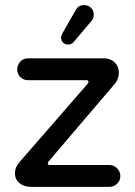

<svg xmlns="http://www.w3.org/2000/svg" viewBox="-20 -726 526 747"><path d="M217.8 -580.1Q217.8 -587.9 224.6 -599.6L274.4 -686.5Q284.2 -706.1 307.6 -706.1Q323.2 -706.1 334 -695.8Q344.7 -685.5 344.7 -668.9Q344.7 -653.3 335 -643.6L267.6 -563.5Q258.8 -552.7 245.1 -552.7Q233.4 -552.7 225.6 -560.1Q217.8 -567.4 217.8 -580.1ZM38.1 -51.8Q38.1 -74.2 53.7 -92.8L321.3 -400.4Q324.2 -405.3 324.2 -408.2Q324.2 -414.1 315.4 -414.1H88.9Q71.3 -414.1 59.1 -426.3Q46.9 -438.5 46.9 -456.1Q46.9 -473.6 59.1 -486.3Q71.3 -499 88.9 -499H384.8Q410.2 -499 426.3 -482.9Q442.4 -466.8 442.4 -442.4Q442.4 -420.9 428.7 -402.3L168.9 -97.7Q166 -93.8 166 -89.8Q166 -84 174.8 -84H405.3Q422.9 -84 435.5 -71.3Q448.2 -58.6 448.2 -41Q448.2 -23.4 435.5 -11.2Q422.9 1 405.3 1H100.6Q73.2 1 55.7 -13.7Q38.1 -28.3 38.1 -51.8Z"/></svg>

Font: KTXP_ComRound
Style: Medium
Weight: 500
Version: Version 1.01;May 16, 2022;FontCreator 13.0.0.2683 64-bit